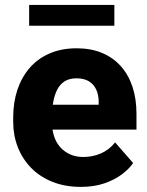

<svg xmlns="http://www.w3.org/2000/svg" viewBox="-20 -729 582 759"><path d="M299.8 9.8Q236.8 9.8 187 -10.3Q137.2 -30.3 102.8 -65.7Q68.4 -101.1 50.3 -147.5Q32.2 -193.8 32.2 -246.6V-265.1Q32.2 -324.2 48.8 -374Q65.4 -423.8 97.4 -460.7Q129.4 -497.6 176.3 -517.8Q223.1 -538.1 283.2 -538.1Q339.4 -538.1 383.3 -519.8Q427.2 -501.5 457.5 -467.5Q487.8 -433.6 503.7 -386Q519.5 -338.4 519.5 -279.3V-216.8H93.8V-314.9H370.1V-326.7Q370.1 -354.5 360.1 -375.5Q350.1 -396.5 330.8 -408Q311.5 -419.4 282.2 -419.4Q254.4 -419.4 235.8 -407.7Q217.3 -396 206.3 -374.8Q195.3 -353.5 190.4 -325.4Q185.5 -297.4 185.5 -265.1V-246.6Q185.5 -215.8 193.8 -190.4Q202.1 -165 218.3 -147Q234.4 -128.9 257.3 -118.7Q280.3 -108.4 309.6 -108.4Q345.7 -108.4 378.4 -122.3Q411.1 -136.2 435.1 -166L506.3 -84.5Q490.2 -61 461.2 -39.3Q432.1 -17.6 391.6 -3.9Q351.1 9.8 299.8 9.8ZM432.1 -709.5V-627.4H95.2V-709.5Z"/></svg>

Font: Roboto ExtraBold
Style: Regular
Weight: 800
Designer: Christian Robertson
Foundry: Google
Version: Version 3.009; 2024